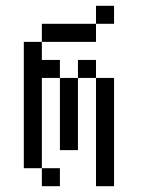

<svg xmlns="http://www.w3.org/2000/svg" viewBox="-20 -645 540 665"><path d="M187.5 0V-62.5H125V0ZM375 -562.5V-625H312.5V-562.5H125V-500H62.5V-62.5H125V-375H187.5Q187.5 -375 187.5 -125H250Q250 -125 250 -375H187.5V-437.5H125V-500H312.5V-562.5ZM312.5 -375Q312.5 -375 312.5 0H375Q375 0 375 -375ZM250 -375H312.5V-437.5H250Z"/></svg>

Font: CalcUnifontExMono
Style: Regular
Weight: 500
Version: Version 15.0.06